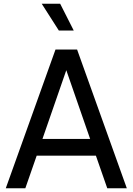

<svg xmlns="http://www.w3.org/2000/svg" viewBox="-20 -1011 712 1031"><path d="M11 0H116L177 -175H495L556 0H661L394 -745H278ZM208 -265 336 -634 464 -265ZM296 -847H376L303 -991H204Z"/></svg>

Font: Plus Jakarta Sans Medium
Style: Regular
Weight: 500
Designer: Gumpita Rahayu
Foundry: Tokotype
Version: Version 2.004; ttfautohint (v1.8.3)